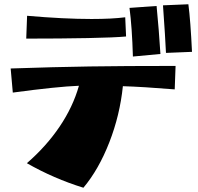

<svg xmlns="http://www.w3.org/2000/svg" viewBox="-20 -828 930 900"><path d="M106 -63Q197 -142 259.5 -234.5Q322 -327 350 -426Q247 -422 40 -394L30 -507Q235 -514 400.5 -516.5Q566 -519 803 -519L799 -409Q651 -421 556 -424Q542 -288 492.5 -161Q443 -34 371 52Q232 9 106 -63ZM409 -739Q505 -739 567 -747L571 -657Q519 -652 391.5 -649.5Q264 -647 103 -647L107 -754Q280 -739 409 -739ZM587 -791 714 -800Q725 -688 732 -575L603 -563Q599 -701 587 -791ZM744 -803 863 -808Q873 -732 880 -585L758 -580Q755 -649 744 -803Z"/></svg>

Font: Otomanopee One
Style: Regular
Weight: 400
Designer: Das Ende der Wildnis
Foundry: Gutenberg Labo
Version: Version 3.005